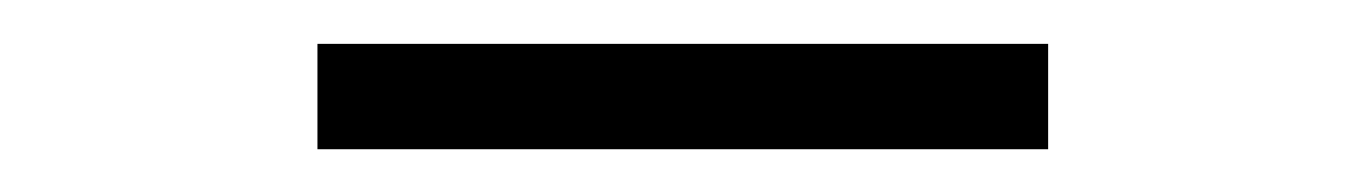

<svg xmlns="http://www.w3.org/2000/svg" viewBox="-20 -606 626 88"><path d="M460.4 -585.9V-537.6H125.5V-585.9Z"/></svg>

Font: Cascadia Mono ExtraLight
Style: Regular
Weight: 200
Monospace: yes
Designer: Aaron Bell
Foundry: Saja Typeworks
Version: Version 2404.023; ttfautohint (v1.8.4)